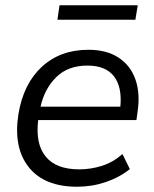

<svg xmlns="http://www.w3.org/2000/svg" viewBox="-20 -700 584 729"><path d="M273 9Q148 9 89 -65.5Q30 -140 50 -267Q69 -382 139 -446.5Q209 -511 316 -511Q385 -511 430.5 -481Q476 -451 494.5 -397.5Q513 -344 502 -273L498 -244H125Q114 -154 153.5 -105.5Q193 -57 281 -57Q324 -57 366 -70Q408 -83 445 -115L473 -58Q433 -26 381 -8.5Q329 9 273 9ZM312 -451Q238 -451 193.5 -407Q149 -363 134 -295H437Q444 -370 412.5 -410.5Q381 -451 312 -451ZM198 -625 206 -680H503L494 -625Z"/></svg>

Font: Mulish
Style: Italic
Weight: 400
Italic angle: -9°
Designer: Vernon Adams
Foundry: Vernon Adams
Version: Version 3.603; ttfautohint (v1.8.3)